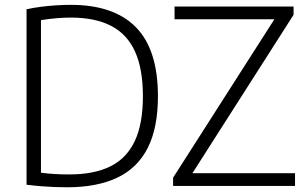

<svg xmlns="http://www.w3.org/2000/svg" viewBox="-20 -767 1268 792"><path d="M257 5.5Q230 5.5 203.8 4.5Q177.5 3.5 149.8 1.2Q122 -1 89.5 -5V-729Q118 -735 149 -739Q180 -743 211.2 -745Q242.5 -747 272 -747Q450 -747 540.8 -654.5Q631.5 -562 631.5 -370Q631.5 -240 589.5 -157Q547.5 -74 464 -34.2Q380.5 5.5 257 5.5ZM266.5 -47.5Q367.5 -47.5 434.8 -80.5Q502 -113.5 535.8 -184.8Q569.5 -256 569.5 -370Q569.5 -483 536.8 -554.8Q504 -626.5 438 -660.5Q372 -694.5 272 -694.5Q243 -694.5 212.2 -691.8Q181.5 -689 149 -684V-54.5Q176.5 -51 204.2 -49.2Q232 -47.5 266.5 -47.5ZM694 0V-34L1122 -703.5L1128 -687.5H700V-740H1191V-706L763.5 -36.5L757.5 -52.5H1197V0Z"/></svg>

Font: Encode Sans Condensed Thin Light
Style: Regular
Weight: 300
Version: Version 3.002